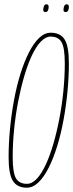

<svg xmlns="http://www.w3.org/2000/svg" viewBox="-20 -862 340 892"><path d="M104 10Q60 10 40 -21.5Q20 -53 20 -132Q20 -196 26.5 -263.5Q33 -331 45 -396Q57 -461 74.5 -517.5Q92 -574 114 -617.5Q136 -661 161.5 -685.5Q187 -710 216 -710Q260 -710 280 -679Q300 -648 300 -568Q300 -504 293.5 -436.5Q287 -369 275 -304Q263 -239 245.5 -182.5Q228 -126 206 -82.5Q184 -39 158.5 -14.5Q133 10 104 10ZM105 -8Q129 -8 151 -31.5Q173 -55 192.5 -97Q212 -139 228 -194Q244 -249 256 -311.5Q268 -374 274.5 -439.5Q281 -505 281 -568Q281 -640 266 -666Q251 -692 215 -692Q192 -692 169.5 -668.5Q147 -645 127.5 -603Q108 -561 92 -506Q76 -451 64 -388.5Q52 -326 45.5 -260.5Q39 -195 39 -132Q39 -60 54 -34Q69 -8 105 -8ZM285 -806Q279 -806 277 -809Q275 -812 275 -816Q275 -826 278.5 -834Q282 -842 290 -842Q296 -842 298 -838.5Q300 -835 300 -830Q300 -820 296.5 -813Q293 -806 285 -806ZM191 -806Q185 -806 183 -809Q181 -812 181 -816Q181 -824 184 -833Q187 -842 196 -842Q202 -842 204 -838.5Q206 -835 206 -830Q206 -820 202.5 -813Q199 -806 191 -806Z"/></svg>

Font: Georama
Style: Italic
Weight: 400
Width: 2
Italic angle: -9°
Designer: Jean-Baptiste Levee
Foundry: Production Type
Version: Version 1.000